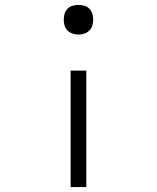

<svg xmlns="http://www.w3.org/2000/svg" viewBox="-20 -558 640 783"><path d="M300 -417Q288 -417 276 -421Q264 -425 255.5 -433.5Q247 -442 243.5 -453.5Q240 -465 240 -478Q240 -490 243.5 -502Q247 -514 255.5 -522.5Q264 -531 276 -534.5Q288 -538 300 -538Q312 -538 324 -534.5Q336 -531 344.5 -522.5Q353 -514 356.5 -502Q360 -490 360 -478Q360 -465 356.5 -453.5Q353 -442 344.5 -433.5Q336 -425 324 -421Q312 -417 300 -417ZM268 205V-270H332V205Z"/></svg>

Font: Iosevka Curly Light Extended
Style: Regular
Weight: 300
Width: 7
Monospace: yes
Designer: Belleve Invis
Foundry: Belleve Invis
Version: Version 11.1.0; ttfautohint (v1.8.3)